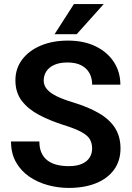

<svg xmlns="http://www.w3.org/2000/svg" viewBox="-20 -922 653 952"><path d="M436.8 -185.3Q436.8 -212 425.6 -231.3Q414.4 -250.7 383.6 -267.5Q352.8 -284.4 293.9 -302.7Q228.3 -323.5 174.4 -351.8Q120.4 -380.1 88.4 -421.6Q56.4 -463.1 56.4 -523.5Q56.4 -582.2 89.8 -626.7Q123.2 -671.1 182.1 -695.9Q240.9 -720.7 317.2 -720.7Q396.1 -720.7 454.3 -692.2Q512.6 -663.8 544.7 -614.4Q576.8 -565 576.8 -502.3H437Q437 -534.5 423.6 -559.2Q410.2 -583.9 383.1 -598Q356.1 -612.2 314.8 -612.2Q275.4 -612.2 249.1 -600.3Q222.9 -588.4 209.8 -568.2Q196.7 -548 196.7 -523Q196.7 -498.5 213 -479.4Q229.3 -460.3 261.5 -444.6Q293.8 -429 341.5 -414.6Q419.1 -391.1 471.6 -360.2Q524.1 -329.2 550.8 -286.8Q577.5 -244.3 577.5 -186.2Q577.5 -124.8 545.6 -80.8Q513.7 -36.8 456.1 -13.5Q398.5 9.8 320.7 9.8Q268.2 9.8 217.3 -4.1Q166.5 -17.9 125.2 -46.2Q83.9 -74.6 59.2 -118.1Q34.6 -161.6 34.6 -220.7H175.2Q175.2 -187.3 185.8 -164Q196.5 -140.6 216 -126Q235.5 -111.4 262.2 -104.8Q288.9 -98.2 320.7 -98.2Q360.1 -98.2 385.7 -109.4Q411.4 -120.6 424.1 -140.3Q436.8 -160 436.8 -185.3ZM250.7 -752.5 346.6 -902H494.4L360.4 -752.5Z"/></svg>

Font: Vazirmatn
Style: Regular
Weight: 400
Designer: Saber Rastikerdar
Foundry: Saber Rastikerdar
Version: Version 33.003;September 2, 2022;FontCreator 14.0.0.2862 64-